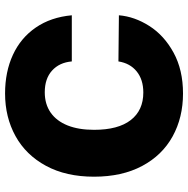

<svg xmlns="http://www.w3.org/2000/svg" viewBox="-12 -746 767 784"><g transform="rotate(-90 372.0 -353.5)"><path d="M387.7 -554.7Q339.4 -554.7 304.9 -530.8Q270.5 -506.8 252.4 -461.7Q234.4 -416.5 234.4 -353.5Q234.4 -254.9 274.2 -203.6Q314 -152.3 386.7 -152.3Q439.5 -152.3 472.9 -179.4Q506.3 -206.5 513.7 -253.9L702.1 -252Q696.8 -188 658.4 -127.7Q620.1 -67.4 549.6 -28.8Q479 9.8 382.8 9.8Q284.7 9.8 207.5 -32.7Q130.4 -75.2 86.7 -157.2Q43 -239.3 43 -353.5Q43 -467.8 87.4 -549.8Q131.8 -631.8 209 -674.3Q286.1 -716.8 382.8 -716.8Q471.2 -716.8 540.5 -684.8Q609.9 -652.8 652.1 -591.3Q694.3 -529.8 702.1 -444.3H513.7Q509.3 -495.1 476.3 -524.9Q443.4 -554.7 387.7 -554.7Z"/></g></svg>

Font: Pretendard GOV Black
Style: Regular
Weight: 900
Designer: Base glyphs from Inter by Rasmus Andersson; Hangeul glyphs from Noto Sans CJK(Source Han Sans) by Jang Soo-young and Kan
Foundry: Kil Hyung-jin
Version: Version 1.309